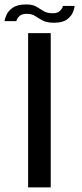

<svg xmlns="http://www.w3.org/2000/svg" viewBox="-32 -820 360 840"><path d="M91 0V-675H190V0ZM204 -720.5Q173 -720.5 154.8 -730.2Q136.5 -740 121.8 -749.8Q107 -759.5 85.5 -759.5Q62 -759.5 51.2 -748Q40.5 -736.5 40 -727.5H-12Q-11 -738.5 -3.2 -755.8Q4.5 -773 24.5 -786.8Q44.5 -800.5 82 -800.5Q111 -800.5 127.2 -790.8Q143.5 -781 158.8 -771.5Q174 -762 199.5 -762Q221 -762 231.8 -773.8Q242.5 -785.5 243 -794H294.5Q294 -784.5 287.2 -767Q280.5 -749.5 261.2 -735Q242 -720.5 204 -720.5Z"/></svg>

Font: Anybody ExtraExpanded
Style: Regular
Weight: 400
Width: 8
Designer: Tyler Finck
Foundry: Etcetera Type Company
Version: Version 1.010; ttfautohint (v1.8.3) -l 8 -r 50 -G 200 -x 14 